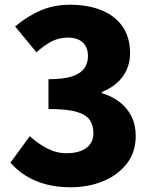

<svg xmlns="http://www.w3.org/2000/svg" viewBox="-20 -778 649 812"><path d="M279 14Q220 14 172.5 1Q125 -12 88 -35.5Q51 -59 24 -90L106 -202Q140 -171 179 -150.5Q218 -130 261 -130Q296 -130 321.5 -139.5Q347 -149 361 -168Q375 -187 375 -215Q375 -247 360 -270Q345 -293 304 -305Q263 -317 185 -317V-443Q249 -443 285 -455Q321 -467 336.5 -489Q352 -511 352 -540Q352 -578 330 -598.5Q308 -619 267 -619Q230 -619 199 -603Q168 -587 134 -557L44 -666Q96 -710 152.5 -734Q209 -758 275 -758Q352 -758 409.5 -734.5Q467 -711 498.5 -665.5Q530 -620 530 -553Q530 -498 500 -455.5Q470 -413 411 -389V-384Q452 -372 484.5 -347.5Q517 -323 535.5 -287Q554 -251 554 -203Q554 -134 516 -85.5Q478 -37 415.5 -11.5Q353 14 279 14Z"/></svg>

Font: Noto Sans SC Thin Black
Style: Regular
Weight: 900
Version: Version 2.004-H2;hotconv 1.0.118;makeotfexe 2.5.65603